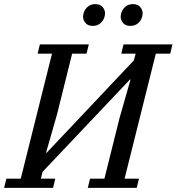

<svg xmlns="http://www.w3.org/2000/svg" viewBox="-41 -914 859 934"><path d="M-10 -45H60L212 -653H142L153 -698H391L380 -653H310L237 -360L183 -171H186L610 -620L619 -653H549L560 -698H798L787 -653H717L565 -45H635L624 0H386L397 -45H467L540 -338L594 -527H591L166 -78L158 -45H228L217 0H-21ZM410 -788Q387 -788 375 -802Q363 -816 363 -833Q363 -839 366 -851Q371 -868 385.5 -881Q400 -894 423 -894Q446 -894 458 -880Q470 -866 470 -849Q470 -843 467 -831Q462 -814 447.5 -801Q433 -788 410 -788ZM593 -788Q570 -788 558 -802Q546 -816 546 -833Q546 -839 549 -851Q554 -868 568.5 -881Q583 -894 606 -894Q629 -894 641 -880Q653 -866 653 -849Q653 -843 650 -831Q645 -814 630.5 -801Q616 -788 593 -788Z"/></svg>

Font: IBM Plex Serif Text
Style: Italic
Weight: 450
Italic angle: -14°
Designer: Mike Abbink, Paul van der Laan, Pieter van Rosmalen
Foundry: Bold Monday
Version: Version 3.001